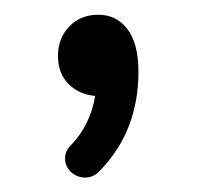

<svg xmlns="http://www.w3.org/2000/svg" viewBox="-20 -128 269 262"><path d="M168.9 -29.8Q168.9 49.3 118.2 103Q108.4 114.3 96.7 114.3Q85 114.3 76.9 106.7Q68.8 99.1 68.8 88.4Q68.8 77.6 77.1 69.8Q103 43 109.9 2.9Q87.9 1 73.5 -13.4Q59.1 -27.8 59.1 -51.8Q59.1 -75.7 74.5 -91.8Q89.8 -107.9 114.3 -107.9Q138.7 -107.9 153.8 -88.4Q168.9 -68.8 168.9 -29.8Z"/></svg>

Font: Nunito-Regular
Style: Regular
Weight: 400
Designer: Vernon Adams
Foundry: newtypography
Version: Version 3.000